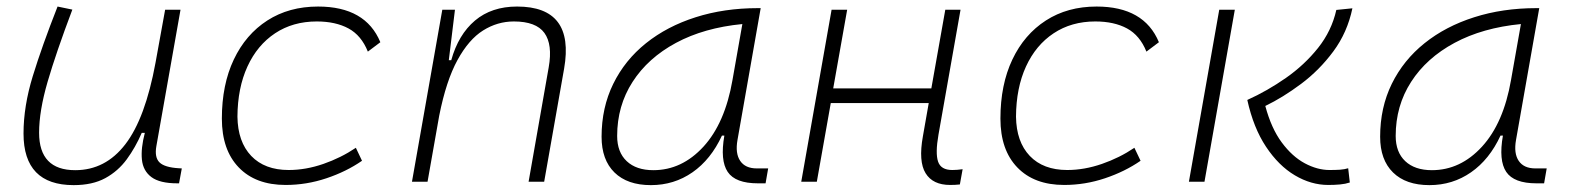

<svg xmlns="http://www.w3.org/2000/svg" viewBox="-20 -547 4728 578"><path d="M201.7 10.3Q50.8 10.3 50.8 -145Q50.8 -227.1 78.6 -317.6Q106.4 -408.2 153.3 -527.3L197.8 -518.1Q148.9 -388.7 123.3 -300.8Q97.7 -212.9 97.7 -147.5Q97.7 -34.7 206.5 -34.7Q297.4 -34.7 357.4 -112.8Q417.5 -190.9 448.2 -358.4L477.1 -517.6H523.4L450.7 -106.9Q444.8 -73.2 460.2 -58.1Q475.6 -43 518.6 -40.5L527.3 -40L519 4.9H513.7Q460.9 4.9 435.8 -13.9Q410.6 -32.7 407.2 -66.7Q403.8 -100.6 416 -147H406.7Q387.7 -103 361.6 -67.4Q335.4 -31.7 296.9 -10.7Q258.3 10.3 201.7 10.3Z M849.1 -35.2Q900.4 -35.2 953.4 -53.5Q1006.3 -71.8 1051.3 -102.1L1069.8 -63Q1022.5 -30.3 962.6 -10.3Q902.8 9.8 839.8 9.8Q749.5 9.8 698.7 -43Q647.9 -95.7 647.9 -189.9Q647.9 -292 683.8 -367.7Q719.7 -443.4 784.9 -485.4Q850.1 -527.3 937.5 -527.3Q1080.6 -527.3 1125 -419.9L1087.4 -391.6Q1067.9 -440.4 1029.1 -461.4Q990.2 -482.4 933.6 -482.4Q861.8 -482.4 808.1 -446.8Q754.4 -411.1 724.9 -346.7Q695.3 -282.2 694.8 -195.8Q695.8 -120.1 736.3 -77.6Q776.9 -35.2 849.1 -35.2Z M1220.2 0 1311.5 -517.6H1349.6L1331.1 -365.7H1338.4Q1359.9 -442.9 1409.9 -485.1Q1460 -527.3 1536.6 -527.3Q1710.9 -527.3 1678.2 -340.3L1618.2 0H1571.3L1631.8 -344.2Q1644 -413.1 1618.9 -447.8Q1593.8 -482.4 1526.9 -482.4Q1477.5 -482.4 1434.3 -455.3Q1391.1 -428.2 1357.2 -366.2Q1323.2 -304.2 1302.2 -198.7L1267.1 0Z M1939.5 10.3Q1868.7 10.3 1829.8 -27.8Q1791 -65.9 1791 -135.3Q1791 -223.1 1826.2 -294.7Q1861.3 -366.2 1924.8 -417Q1988.3 -467.8 2074.2 -495.1Q2160.2 -522.5 2261.2 -522.5H2270L2200.2 -126Q2192.9 -85.4 2208.3 -62.7Q2223.6 -40 2258.3 -40H2292.5L2284.7 4.9H2261.7Q2193.8 4.9 2170.7 -29.5Q2147.5 -64 2160.6 -138.7H2153.3Q2120.1 -66.9 2064.7 -28.3Q2009.3 10.3 1939.5 10.3ZM1946.8 -34.7Q2032.7 -34.7 2097.7 -105.5Q2162.6 -176.3 2185.1 -306.2L2214.8 -474.6Q2099.6 -463.4 2015.1 -418Q1930.7 -372.6 1884.3 -300.5Q1837.9 -228.5 1837.9 -137.7Q1837.9 -88.9 1866.7 -61.8Q1895.5 -34.7 1946.8 -34.7Z M2392.1 0 2483.4 -517.6H2530.3L2488.3 -280.8H2783.7L2825.7 -517.6H2871.6L2805.2 -141.6Q2795.4 -85.9 2804 -60.5Q2812.5 -35.2 2846.7 -35.2Q2860.8 -35.2 2877.9 -37.6L2869.6 8.3Q2856 9.8 2840.3 9.8Q2788.1 9.8 2766.4 -25.6Q2744.6 -61 2758.3 -136.7L2775.9 -236.8H2481L2439 0Z M3192.9 -35.2Q3244.1 -35.2 3297.1 -53.5Q3350.1 -71.8 3395 -102.1L3413.6 -63Q3366.2 -30.3 3306.4 -10.3Q3246.6 9.8 3183.6 9.8Q3093.3 9.8 3042.5 -43Q2991.7 -95.7 2991.7 -189.9Q2991.7 -292 3027.6 -367.7Q3063.5 -443.4 3128.7 -485.4Q3193.8 -527.3 3281.2 -527.3Q3424.3 -527.3 3468.8 -419.9L3431.2 -391.6Q3411.6 -440.4 3372.8 -461.4Q3334 -482.4 3277.3 -482.4Q3205.6 -482.4 3151.9 -446.8Q3098.1 -411.1 3068.6 -346.7Q3039.1 -282.2 3038.6 -195.8Q3039.6 -120.1 3080.1 -77.6Q3120.6 -35.2 3192.9 -35.2Z M3978.5 9.8Q3926.8 9.8 3877.9 -19.3Q3829.1 -48.3 3791.3 -105.2Q3753.4 -162.1 3734.9 -246.1Q3795.4 -273.4 3851.3 -312.5Q3907.2 -351.6 3948 -402.8Q3988.8 -454.1 4002.9 -517.1L4051.3 -522Q4036.1 -449.2 3993.9 -392.3Q3951.7 -335.4 3896.7 -294.4Q3841.8 -253.4 3789.1 -228Q3807.1 -160.6 3838.6 -118.2Q3870.1 -75.7 3908 -55.4Q3945.8 -35.2 3982.4 -35.2Q4000 -35.2 4013.9 -36.1Q4027.8 -37.1 4038.6 -40.5L4043.5 2.4Q4030.3 6.8 4013.7 8.3Q3997.1 9.8 3978.5 9.8ZM3559.1 0 3650.4 -517.6H3697.3L3606 0Z M4283.2 10.3Q4212.4 10.3 4173.6 -27.8Q4134.8 -65.9 4134.8 -135.3Q4134.8 -223.1 4169.9 -294.7Q4205.1 -366.2 4268.6 -417Q4332 -467.8 4418 -495.1Q4503.9 -522.5 4605 -522.5H4613.8L4543.9 -126Q4536.6 -85.4 4552 -62.7Q4567.4 -40 4602.1 -40H4636.2L4628.4 4.9H4605.5Q4537.6 4.9 4514.4 -29.5Q4491.2 -64 4504.4 -138.7H4497.1Q4463.9 -66.9 4408.4 -28.3Q4353 10.3 4283.2 10.3ZM4290.5 -34.7Q4376.5 -34.7 4441.4 -105.5Q4506.3 -176.3 4528.8 -306.2L4558.6 -474.6Q4443.4 -463.4 4358.9 -418Q4274.4 -372.6 4228 -300.5Q4181.6 -228.5 4181.6 -137.7Q4181.6 -88.9 4210.4 -61.8Q4239.3 -34.7 4290.5 -34.7Z"/></svg>

Font: Cascadia Code NF ExtraLight
Style: Italic
Weight: 200
Italic angle: -10°
Monospace: yes
Designer: Aaron Bell
Foundry: Saja Typeworks
Version: Version 2404.023; ttfautohint (v1.8.4)